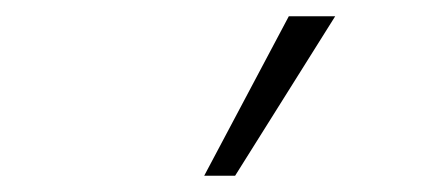

<svg xmlns="http://www.w3.org/2000/svg" viewBox="-20 -769 540 236"><path d="M231 -553 335 -749H392L269 -553Z"/></svg>

Font: Nunito Sans 10pt ExtraLight
Style: Regular
Weight: 250
Designer: Vernon Adams
Foundry: Vernon Adams
Version: Version 3.101;gftools[0.9.27]